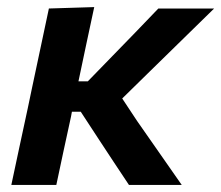

<svg xmlns="http://www.w3.org/2000/svg" viewBox="-20 -522 624 542"><path d="M12 0Q23.5 -54 34.2 -104.2Q45 -154.5 58.5 -217L70 -272Q84.5 -340 95.5 -392Q106.5 -444 118 -498L246 -502Q234.5 -448.5 223.5 -396.8Q212.5 -345 201.5 -292.5H228L298 -364.5Q330.5 -398 362.8 -431.2Q395 -464.5 427 -498H584.5Q539 -453.5 493.5 -409Q448 -364.5 402 -319.5L325 -244L367 -180.5Q398.5 -135.5 430.2 -90Q462 -44.5 493 0H344Q323 -31.5 302 -63.2Q281 -95 260 -127L208 -206.5H183L180.5 -193Q169 -140.5 159.2 -95Q149.5 -49.5 139 0Z"/></svg>

Font: Commissioner SemiBold
Style: Italic
Weight: 600
Italic angle: -12°
Designer: Kostas Bartsokas
Foundry: Kostas Bartsokas
Version: Version 1.000; ttfautohint (v1.8.3)